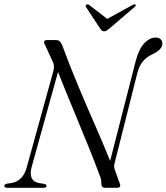

<svg xmlns="http://www.w3.org/2000/svg" viewBox="-32 -890 789 910"><path d="M117.5 -96.5Q101.5 -32.5 152.5 -22.5L178 -18.5Q188.5 -16.5 188.5 -8.5Q188.5 0 176.5 0H4Q-11.5 0 -11.5 -9Q-11.5 -17 1.5 -19.5L24.5 -23Q48 -27 67 -45.2Q86 -63.5 95 -98L221 -553.5Q228.5 -580 216 -601.5L180 -680.5Q175 -687.5 177.5 -693.8Q180 -700 189.5 -700H234Q245 -700 251.2 -694Q257.5 -688 263.5 -674Q299.5 -576 340.5 -478.5Q381.5 -381 420.8 -291.5Q460 -202 490 -127.5L611 -600Q626.5 -658.5 652 -685.2Q677.5 -712 706 -712Q720.5 -712 729.2 -704Q738 -696 737.5 -683.5Q737.5 -655 691 -633Q663 -620.5 645.5 -599.5Q628 -578.5 619 -544.5L511.5 -118Q509 -109 509 -101.2Q509 -93.5 514 -80L535.5 -21Q544 0 522.5 0H466Q447.5 0 448 -22Q448 -33.5 446.2 -41.8Q444.5 -50 438.5 -63.5Q417 -123 384.2 -203.2Q351.5 -283.5 314.5 -372.8Q277.5 -462 243 -549ZM487.5 -755.5Q479.5 -749 473.8 -745.2Q468 -741.5 461.5 -741.5Q454.5 -741.5 450.5 -745.2Q446.5 -749 442 -755.5L376 -856Q371 -863.5 378 -868Q384 -872 391 -866L476.5 -800.5L595.5 -866Q606 -872 610 -868Q614.5 -863.5 605 -856Z"/></svg>

Font: Fraunces 72pt Light
Style: Italic
Weight: 300
Italic angle: -16°
Version: Version 1.000;[b76b70a41]